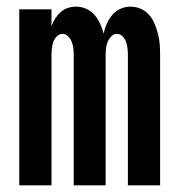

<svg xmlns="http://www.w3.org/2000/svg" viewBox="-20 -558 540 578"><path d="M38 0V-530H135V-479Q139 -491 146 -502Q153 -513 162.5 -521.5Q172 -530 184 -534Q196 -538 209 -538Q225 -538 239.5 -531.5Q254 -525 264.5 -513Q275 -501 281.5 -486.5Q288 -472 292 -457Q295 -472 301.5 -486.5Q308 -501 318 -513Q328 -525 342.5 -531.5Q357 -538 373 -538Q389 -538 404 -531.5Q419 -525 429.5 -512.5Q440 -500 446 -485Q452 -470 456 -454.5Q460 -439 461 -423Q462 -407 462 -391V0H365V-391Q365 -401 364 -411Q363 -421 360 -430.5Q357 -440 349.5 -448Q342 -456 332 -456Q322 -456 314.5 -448Q307 -440 303.5 -430.5Q300 -421 299 -411Q298 -401 298 -391V0H202V-391Q202 -401 201 -411Q200 -421 196.5 -430.5Q193 -440 185.5 -448Q178 -456 168 -456Q158 -456 150.5 -448Q143 -440 140 -430.5Q137 -421 136 -411Q135 -401 135 -391V0Z"/></svg>

Font: iosevka_custom_sans_ss08 XBd
Style: Regular
Weight: 800
Designer: Belleve Invis
Foundry: Belleve Invis
Version: Version 10.3.0; ttfautohint (v1.8.3)